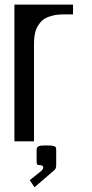

<svg xmlns="http://www.w3.org/2000/svg" viewBox="-20 -603 394 819"><path d="M219.7 38.6V101.1Q219.7 111.3 216.6 116.9Q213.4 122.6 206.1 127.9L127 195.8L106.9 165.5L156.2 126Q164.6 117.7 164.6 111.3Q164.6 101.1 146.5 101.1Q139.2 101.1 137.7 96.9Q136.2 92.8 136.2 80.1V38.6Q136.2 33.2 136.7 30.8Q137.2 28.3 139.9 24.7Q142.6 21 149.4 19.3Q156.2 17.6 167.5 17.6H188.5Q203.6 17.6 210.4 20.3Q217.3 22.9 218.5 26.6Q219.7 30.3 219.7 38.6ZM291.5 -583.5V-541.5H250Q225.1 -541.5 205.1 -536.6Q185.1 -531.7 172.4 -524.4Q159.7 -517.1 150.4 -505.1Q141.1 -493.2 136.2 -482.7Q131.3 -472.2 128.7 -457.5Q126 -442.9 125.5 -433.3Q125 -423.8 125 -410.6V0H41.5V-583.5Z"/></svg>

Font: Gputeks
Style: Regular
Weight: 500
Version: Version 0.9